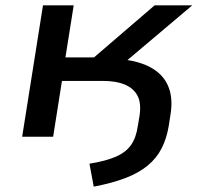

<svg xmlns="http://www.w3.org/2000/svg" viewBox="-20 -512 743 719"><path d="M331 187 315 101Q377 91 414.5 74.5Q452 58 471 30.5Q490 3 496 -40L502 -75Q510 -124 495.5 -152.5Q481 -181 448 -195Q415 -209 365 -209H212L179 0H63L141 -492H256L225 -297H332L559 -492H700L411 -248L387 -293Q452 -292 499 -278Q546 -264 575.5 -237.5Q605 -211 616 -171.5Q627 -132 618 -80L612 -41Q604 7 585 44Q566 81 532.5 108.5Q499 136 449 155Q399 174 331 187Z"/></svg>

Font: Nunito Sans 10pt Expanded SemiBold
Style: Italic
Weight: 600
Width: 7
Italic angle: -9°
Designer: Vernon Adams
Foundry: Vernon Adams
Version: Version 3.101;gftools[0.9.27]